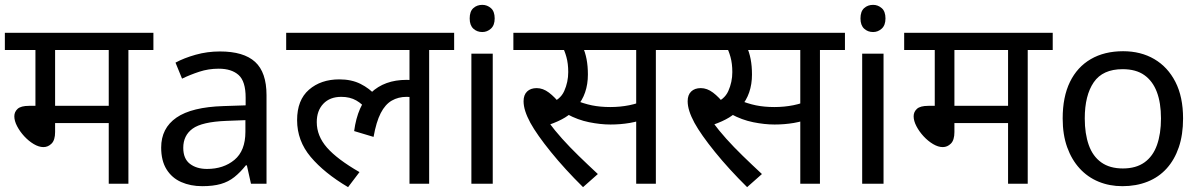

<svg xmlns="http://www.w3.org/2000/svg" viewBox="-20 -757 4948 791"><path d="M509 -551V0H428V-250H207V-213Q207 -180 192.5 -165.5Q178 -151 159 -151Q140 -151 119 -163.5Q98 -176 80 -195.5Q62 -215 50.5 -237Q39 -259 39 -278Q39 -296 52.5 -308.5Q66 -321 100 -321H126V-551H0V-622H612V-551ZM428 -551H207V-321H428Z M886 -545Q984 -545 1031 -502Q1078 -459 1078 -365V0H1014L997 -76H993Q970 -47 945.5 -27.5Q921 -8 889.5 1Q858 10 813 10Q765 10 726.5 -7Q688 -24 666 -59.5Q644 -95 644 -149Q644 -229 707 -272.5Q770 -316 901 -320L992 -323V-355Q992 -422 963 -448Q934 -474 881 -474Q839 -474 801 -461.5Q763 -449 730 -433L703 -499Q738 -518 786 -531.5Q834 -545 886 -545ZM912 -259Q812 -255 773.5 -227Q735 -199 735 -148Q735 -103 762.5 -82Q790 -61 833 -61Q901 -61 946 -98.5Q991 -136 991 -214V-262Z M1159 -551V-622H1851V-551H1748V0H1667V-379L1711 -347Q1695 -354 1681 -356Q1667 -358 1655 -358Q1621 -358 1594 -342.5Q1567 -327 1548.5 -291Q1530 -255 1519 -193L1439 -217Q1453 -322 1508.5 -375Q1564 -428 1655 -428Q1675 -428 1692 -425Q1709 -422 1721 -418L1724 -396L1667 -415V-551ZM1491 -304Q1474 -328 1448 -343Q1422 -358 1386 -358Q1339 -358 1312 -329.5Q1285 -301 1285 -254Q1285 -197 1327 -149Q1369 -101 1461 -48L1414 14Q1316 -44 1260 -110.5Q1204 -177 1204 -262Q1204 -345 1253 -387.5Q1302 -430 1378 -430Q1428 -430 1465 -411.5Q1502 -393 1529 -363Z M2010 -536V0H1922V-536ZM1967 -737Q1987 -737 2002.5 -723.5Q2018 -710 2018 -681Q2018 -653 2002.5 -639Q1987 -625 1967 -625Q1945 -625 1930 -639Q1915 -653 1915 -681Q1915 -710 1930 -723.5Q1945 -737 1967 -737Z M2382 14Q2307 -60 2249.5 -131Q2192 -202 2165 -251Q2151 -277 2144 -299Q2137 -321 2137 -340Q2137 -366 2151.5 -380Q2166 -394 2191 -394Q2217 -394 2241.5 -375.5Q2266 -357 2290 -326L2243 -331Q2288 -345 2304.5 -382Q2321 -419 2321 -460Q2321 -495 2313.5 -522Q2306 -549 2297 -564L2338 -551H2095V-622H2512V-551H2346L2380 -566Q2391 -542 2396.5 -513.5Q2402 -485 2402 -450Q2402 -410 2390.5 -376.5Q2379 -343 2356 -317L2352 -310Q2334 -289 2308 -273Q2282 -257 2242 -243L2240 -254Q2265 -220 2296 -185.5Q2327 -151 2364 -115Q2401 -79 2443 -40ZM2495 -244Q2454 -244 2407 -253.5Q2360 -263 2316 -287L2343 -347Q2384 -330 2418.5 -323Q2453 -316 2494 -316Q2535 -316 2572.5 -323.5Q2610 -331 2648 -348V-272Q2613 -257 2574.5 -250.5Q2536 -244 2495 -244ZM2601 0V-551H2491V-622H2785V-551H2682V0Z M3058 14Q2983 -60 2925.5 -131Q2868 -202 2841 -251Q2827 -277 2820 -299Q2813 -321 2813 -340Q2813 -366 2827.5 -380Q2842 -394 2867 -394Q2893 -394 2917.5 -375.5Q2942 -357 2966 -326L2919 -331Q2964 -345 2980.5 -382Q2997 -419 2997 -460Q2997 -495 2989.5 -522Q2982 -549 2973 -564L3014 -551H2771V-622H3188V-551H3022L3056 -566Q3067 -542 3072.5 -513.5Q3078 -485 3078 -450Q3078 -410 3066.5 -376.5Q3055 -343 3032 -317L3028 -310Q3010 -289 2984 -273Q2958 -257 2918 -243L2916 -254Q2941 -220 2972 -185.5Q3003 -151 3040 -115Q3077 -79 3119 -40ZM3171 -244Q3130 -244 3083 -253.5Q3036 -263 2992 -287L3019 -347Q3060 -330 3094.5 -323Q3129 -316 3170 -316Q3211 -316 3248.5 -323.5Q3286 -331 3324 -348V-272Q3289 -257 3250.5 -250.5Q3212 -244 3171 -244ZM3277 0V-551H3167V-622H3461V-551H3358V0Z M3620 -536V0H3532V-536ZM3577 -737Q3597 -737 3612.5 -723.5Q3628 -710 3628 -681Q3628 -653 3612.5 -639Q3597 -625 3577 -625Q3555 -625 3540 -639Q3525 -653 3525 -681Q3525 -710 3540 -723.5Q3555 -737 3577 -737Z M4214 -551V0H4133V-250H3912V-213Q3912 -180 3897.5 -165.5Q3883 -151 3864 -151Q3845 -151 3824 -163.5Q3803 -176 3785 -195.5Q3767 -215 3755.5 -237Q3744 -259 3744 -278Q3744 -296 3757.5 -308.5Q3771 -321 3805 -321H3831V-551H3705V-622H4317V-551ZM4133 -551H3912V-321H4133Z M4854 -269Q4854 -202 4836.5 -150.5Q4819 -99 4786.5 -63Q4754 -27 4707.5 -8.5Q4661 10 4604 10Q4551 10 4506 -8.5Q4461 -27 4428 -63Q4395 -99 4376.5 -150.5Q4358 -202 4358 -269Q4358 -358 4388 -419.5Q4418 -481 4474 -513.5Q4530 -546 4607 -546Q4680 -546 4735.5 -513.5Q4791 -481 4822.5 -419.5Q4854 -358 4854 -269ZM4449 -269Q4449 -206 4465.5 -159.5Q4482 -113 4517 -88Q4552 -63 4606 -63Q4660 -63 4695 -88Q4730 -113 4746.5 -159.5Q4763 -206 4763 -269Q4763 -333 4746 -378Q4729 -423 4694.5 -447.5Q4660 -472 4605 -472Q4523 -472 4486 -418Q4449 -364 4449 -269Z"/></svg>

Font: lhindi85
Style: Book
Weight: 400
Designer: Jelle Bosma - Monotype Design Team
Foundry: Monotype Imaging Inc.
Version: Version 2.003